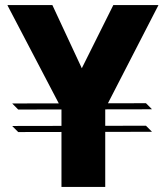

<svg xmlns="http://www.w3.org/2000/svg" viewBox="-20 -739 650 759"><path d="M52 -306 29 -329V-330L557 -331L580 -308V-307ZM52 -217 29 -240V-241L557 -242L580 -219V-218ZM223 -310 10 -717V-719H187L324 -425L224 -310ZM223 0V-310H396V0ZM224 -310 428 -719H606V-718L396 -310Z"/></svg>

Font: Foldit
Style: Bold
Weight: 700
Version: Version 1.003